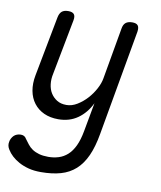

<svg xmlns="http://www.w3.org/2000/svg" viewBox="-91 -630 779 931"><g transform="rotate(10 298.0 -164.0)"><path d="M346 0 372 -142Q348 -92 307.5 -63.5Q267 -35 212 -35Q172 -35 141.5 -49Q111 -63 91.5 -88.5Q72 -114 65.5 -149Q59 -184 67 -226L123 -520Q127 -541 138 -550.5Q149 -560 170 -560Q190 -560 198 -550.5Q206 -541 202 -520L150 -248Q144 -221 147 -196Q150 -171 161.5 -152.5Q173 -134 192 -122Q211 -110 239 -110Q266 -110 292 -126Q318 -142 339 -165Q360 -188 375 -216Q390 -244 394 -269L438 -520Q441 -541 452.5 -550.5Q464 -560 485 -560Q505 -560 512.5 -550.5Q520 -541 517 -520L425 0Q414 64 394 108.5Q374 153 343.5 180.5Q313 208 271 220Q229 232 173 232Q139 232 112.5 225Q86 218 65 206.5Q44 195 29 181Q14 167 5 152Q-1 143 -3 133.5Q-5 124 -3 115Q-2 106 2.5 97.5Q7 89 13 83Q19 77 28 73.5Q37 70 47 70Q56 70 63 73.5Q70 77 75 86Q84 98 93.5 110.5Q103 123 117 132.5Q131 142 150.5 147.5Q170 153 196 153Q223 153 247 145.5Q271 138 290.5 120.5Q310 103 324 73.5Q338 44 346 0Z"/></g></svg>

Font: Maple Mono NL Light
Style: Italic
Weight: 300
Italic angle: -10°
Monospace: yes
Designer: subframe7536
Version: Version 7.000